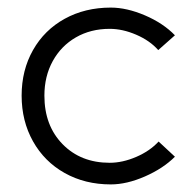

<svg xmlns="http://www.w3.org/2000/svg" viewBox="-20 -481 504 506"><path d="M398 -108 441 -68Q410 -37 362 -16Q314 5 272 5Q204 5 150.5 -25Q97 -55 67 -108.5Q37 -162 37 -229Q37 -296 67 -349Q97 -402 150.5 -431.5Q204 -461 272 -461Q314 -461 362 -440.5Q410 -420 441 -388L397 -349Q375 -374 339 -389.5Q303 -405 269 -405Q219 -405 180 -382.5Q141 -360 119 -320Q97 -280 97 -229Q97 -150 145 -101Q193 -52 269 -52Q303 -52 339 -67.5Q375 -83 398 -108Z"/></svg>

Font: SUITE Light
Style: Regular
Weight: 300
Designer: Sun
Foundry: Sun
Version: Version 2.040